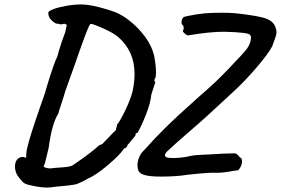

<svg xmlns="http://www.w3.org/2000/svg" viewBox="-20 -732 1257 859"><path d="M675 -365Q673 -359 668 -343Q663 -327 657 -309Q654 -273 633.5 -220.5Q613 -168 595 -137Q590 -137 587 -135.5Q584 -134 588 -133Q588 -128 577 -114Q574 -112 564.5 -99.5Q555 -87 551 -84Q550 -77 545 -72.5Q540 -68 536 -68Q536 -68 534.5 -67.5Q533 -67 533 -64Q515 -38 461.5 7.5Q408 53 371 68Q361 75 347.5 81Q334 87 329 89Q322 95 254 101Q244 102 232 103Q220 104 208 106Q202 107 188 107Q156 107 104 94Q91 90 85 85Q79 80 71.5 70.5Q64 61 60 56Q47 37 47 13Q47 -4 54.5 -15.5Q62 -27 78 -30H81Q85 -30 97 -26Q97 -55 104 -79Q113 -120 160 -255L172 -289Q179 -306 192 -353Q203 -390 216.5 -429Q230 -468 236 -478Q239 -486 242 -500Q257 -551 272 -588L279 -621L268 -626Q259 -623 252 -623Q247 -623 241 -626Q232 -623 216.5 -636Q201 -649 199 -659Q197 -662 196.5 -668Q196 -674 196 -676Q197 -683 220 -691.5Q243 -700 277 -706Q311 -712 342 -712Q356 -712 363 -711Q388 -709 425 -699.5Q462 -690 492 -679Q525 -667 562.5 -637Q600 -607 629.5 -567Q659 -527 669 -485Q672 -472 675 -449Q678 -426 678 -408Q678 -387 674 -382Q671 -378 671 -372Q671 -366 675 -365ZM582 -401Q582 -504 508 -567Q487 -585 439.5 -606Q392 -627 385 -625Q380 -624 359.5 -569Q339 -514 316 -447L271 -321Q267 -305 262 -291Q257 -277 254 -266Q241 -229 241 -224Q212 -179 198 -72Q196 -66 187 -26Q180 7 177 6L176 15Q194 23 211 21Q217 20 227.5 19Q238 18 243 18Q273 16 287.5 13.5Q302 11 312 3Q356 -27 383.5 -48.5Q411 -70 417 -76Q419 -81 438 -88L466 -117Q491 -144 498 -149Q499 -156 501.5 -163.5Q504 -171 504 -175Q516 -188 540 -237.5Q564 -287 573 -323Q582 -365 582 -401ZM595 7Q595 -10 602 -27Q609 -44 618 -53L632 -68Q671 -112 720 -160.5Q769 -209 862 -292Q916 -339 943.5 -365Q971 -391 1011 -433L1025 -448Q1061 -485 1078 -505.5Q1095 -526 1099 -542Q1103 -554 1103 -564Q1103 -577 1089.5 -581Q1076 -585 1033 -588Q999 -590 983 -590Q918 -590 824 -574Q818 -572 808 -580.5Q798 -589 798 -594Q802 -600 802 -606Q802 -618 794 -623Q792 -629 792 -633Q792 -646 802 -656Q809 -659 855 -667L877 -670Q909 -675 975 -675Q1002 -675 1030 -673Q1108 -665 1153.5 -654Q1199 -643 1211 -614Q1217 -599 1217 -588Q1217 -574 1205 -545Q1200 -529 1198 -525Q1180 -491 1127 -429Q1074 -367 1018 -316Q892 -198 829 -145Q763 -88 725 -52Q718 -43 718 -38Q718 -31 726 -28Q734 -25 754 -25Q785 -25 817 -31Q820 -32 835.5 -35Q851 -38 875 -39Q903 -41 914 -41Q994 -46 1027 -46Q1034 -46 1039 -43Q1044 -40 1053 -28Q1063 -25 1063 -10Q1063 1 1057.5 12.5Q1052 24 1045 30Q1040 30 1034.5 31Q1029 32 1022 33Q972 42 946 41Q917 39 818 50Q770 58 702 58Q676 58 666 57Q632 55 613.5 46Q595 37 595 7Z"/></svg>

Font: Caveat
Style: Bold
Weight: 700
Designer: Pablo Impallari
Foundry: Pablo Impallari
Version: Version 1.500; ttfautohint (v1.6)